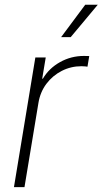

<svg xmlns="http://www.w3.org/2000/svg" viewBox="-20 -773 424 793"><path d="M37.6 0 126 -535.6H168.9L154.3 -448.2H157.2Q182.1 -490.7 227.8 -516.4Q273.4 -542 327.1 -542Q333.5 -542 338.4 -541.7Q343.3 -541.5 348.6 -541.5L341.3 -497.6Q337.9 -498 331.5 -498.8Q325.2 -499.5 316.4 -499.5Q272.9 -499.5 235.1 -480.2Q197.3 -460.9 171.6 -426.8Q146 -392.6 138.7 -347.7L81.1 0ZM232.4 -619.6 332 -753.4H383.8L272 -619.6Z"/></svg>

Font: Inter 20pt ExtraLight
Style: Italic
Weight: 250
Italic angle: -9.3988°
Version: Version 4.001;git-66647c0bb